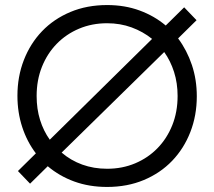

<svg xmlns="http://www.w3.org/2000/svg" viewBox="-20 -730 848 760"><path d="M404 10Q333 10 274 -11.5Q215 -33 169 -72L99 -3L51 -53L122 -123Q87 -169 68 -227Q49 -285 49 -351Q49 -427 74.5 -492.5Q100 -558 146.5 -606.5Q193 -655 258.5 -682.5Q324 -710 404 -710Q474 -710 532.5 -688.5Q591 -667 636 -629L709 -701L758 -650L685 -578Q720 -531 739.5 -473Q759 -415 759 -349Q759 -273 733.5 -207.5Q708 -142 661.5 -93.5Q615 -45 549.5 -17.5Q484 10 404 10ZM404 -62Q464 -62 515 -83.5Q566 -105 603.5 -143.5Q641 -182 662 -234.5Q683 -287 683 -350Q683 -401 669 -445Q655 -489 630 -524L224 -126Q260 -95 305.5 -78.5Q351 -62 404 -62ZM125 -350Q125 -299 138.5 -255.5Q152 -212 177 -177L582 -576Q546 -605 501 -621.5Q456 -638 404 -638Q344 -638 293 -616.5Q242 -595 204.5 -556.5Q167 -518 146 -465.5Q125 -413 125 -350Z"/></svg>

Font: Tilda Sans
Style: Regular
Weight: 400
Designer: ParaType Ltd
Foundry: ParaType Ltd
Version: Version 1.009